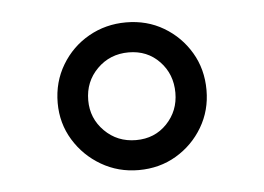

<svg xmlns="http://www.w3.org/2000/svg" viewBox="-32 -737 465 338"><g transform="rotate(-5 200.0 -567.5)"><path d="M201 -437Q165 -437 135 -454.5Q105 -472 87 -501.5Q69 -531 69 -567Q69 -604 87 -634Q105 -664 135 -681Q165 -698 201 -698Q238 -698 267.5 -680.5Q297 -663 314.5 -633.5Q332 -604 332 -567Q332 -531 314.5 -501.5Q297 -472 267.5 -454.5Q238 -437 201 -437ZM201 -490Q234 -490 255.5 -512.5Q277 -535 277 -567Q277 -600 255.5 -622.5Q234 -645 201 -645Q168 -645 145.5 -622.5Q123 -600 123 -567Q123 -535 145.5 -512.5Q168 -490 201 -490Z"/></g></svg>

Font: Archivo SemiExpanded
Style: Regular
Weight: 400
Width: 6
Designer: Hector Gatti
Foundry: Omnibus-Type
Version: Version 2.001